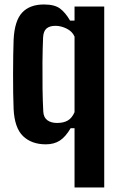

<svg xmlns="http://www.w3.org/2000/svg" viewBox="-20 -629 530 849"><path d="M309.6 200V-62.2H292.4Q269.7 -23.5 244.2 -7.1Q218.7 9.2 182.6 9.2Q119.7 9.2 81.9 -27.1Q44.2 -63.5 40.2 -147Q38.8 -176.2 38.3 -217.3Q37.8 -258.4 37.8 -302.5Q37.8 -346.6 38.5 -386.4Q39.2 -426.3 40.2 -453Q44.2 -537 77.8 -573.1Q111.4 -609.2 174.4 -609.2Q221.7 -609.2 245.8 -591Q269.9 -572.7 289.8 -538H309.6V-600H440.9V200ZM232.5 -85.3Q261.2 -85.3 279.8 -96.2Q298.5 -107.1 309.6 -133V-467.2Q299.7 -490 274.8 -502.4Q249.9 -514.8 225.1 -514.8Q199.6 -514.8 185.8 -503.1Q171.9 -491.4 170.5 -462.9Q168.4 -414.4 167.8 -354.9Q167.3 -295.5 168.1 -237.6Q169 -179.7 171.4 -135.6Q172.7 -109.9 189.1 -97.6Q205.5 -85.3 232.5 -85.3Z"/></svg>

Font: Big Shoulders Text SC Thin
Style: Regular
Weight: 100
Designer: Patric King
Foundry: XO Type Co
Version: Version 2.002